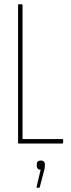

<svg xmlns="http://www.w3.org/2000/svg" viewBox="-20 -675 332 903"><path d="M68 0Q65 0 65 -4V-651Q65 -655 68 -655H82Q86 -655 86 -651V-21H274Q277 -21 277 -17V-4Q277 0 274 0ZM154 208Q151 208 152 204L171 124Q163 123 158 118.5Q153 114 153 105V98Q153 88 158.5 84Q164 80 172 80Q181 80 186 84.5Q191 89 191 98V106Q191 112 190 117.5Q189 123 187 129L167 205Q166 208 164 208Z"/></svg>

Font: Sofia Sans Extra Condensed Thin
Style: Regular
Weight: 250
Version: Version 4.100